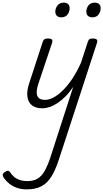

<svg xmlns="http://www.w3.org/2000/svg" viewBox="-147 -808 786 1461"><path d="M174 16Q126 16 97 -6Q68 -28 61.5 -71Q55 -114 76 -177L178 -489Q184 -505 192 -510Q200 -515 216 -515Q241 -515 247.5 -507.5Q254 -500 250 -484L144 -168Q132 -130 132.5 -103Q133 -76 148.5 -62Q164 -48 197 -48Q226 -48 260 -66Q294 -84 330.5 -119.5Q367 -155 402.5 -208Q438 -261 469 -330L521 -489Q526 -505 534 -510Q542 -515 558 -515Q583 -515 589.5 -506.5Q596 -498 591 -482L304 397Q277 482 245 534Q213 586 168 609.5Q123 633 56 633Q17 633 -16 622Q-49 611 -74 591.5Q-99 572 -117 547Q-125 535 -126.5 524Q-128 513 -110 501Q-95 491 -86 491.5Q-77 492 -69 504Q-45 540 -13 555Q19 570 61 570Q107 570 138 552Q169 534 191.5 495Q214 456 235 394L410 -147Q381 -104 350.5 -73.5Q320 -43 289.5 -23Q259 -3 230 6.5Q201 16 174 16ZM318 -676Q299 -676 286.5 -687Q274 -698 274 -720Q274 -745 290.5 -766.5Q307 -788 339 -788Q358 -788 370.5 -777.5Q383 -767 383 -745Q383 -720 367 -698Q351 -676 318 -676ZM555 -676Q535 -676 522.5 -687Q510 -698 510 -720Q510 -745 526 -766.5Q542 -788 575 -788Q594 -788 606.5 -777.5Q619 -767 619 -745Q619 -720 603.5 -698Q588 -676 555 -676Z"/></svg>

Font: Playwrite CU Light
Style: Regular
Weight: 300
Designer: Veronika Burian, José Scaglione
Foundry: TypeTogether
Version: Version 1.002